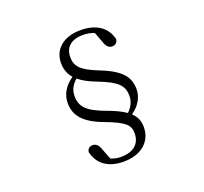

<svg xmlns="http://www.w3.org/2000/svg" viewBox="-146 -936 1291 1218"><g transform="rotate(-20 500.0 -327.0)"><path d="M492 -230C376 -273 337 -312 337 -385C337 -426 355 -459 387 -486C415 -462 455 -441 508 -421C629 -374 665 -338 665 -269C665 -232 650 -199 619 -169C589 -190 548 -210 492 -230ZM622 -646C634 -611 650 -600 671 -600C690 -600 707 -612 709 -635C689 -720 619 -766 515 -766C395 -766 328 -700 328 -612C328 -570 340 -535 367 -505C310 -468 281 -413 281 -359C281 -272 331 -213 462 -165C582 -119 615 -92 615 -35C615 36 568 78 484 78C457 78 436 73 415 64L387 -8C375 -43 359 -54 337 -54C319 -54 302 -43 300 -20C320 65 387 112 489 112C611 112 683 44 683 -50C683 -91 671 -123 640 -152C694 -189 722 -241 722 -291C722 -380 674 -434 531 -489C423 -532 396 -568 396 -626C396 -693 439 -732 518 -732C548 -732 571 -727 595 -718Z"/></g></svg>

Font: Source Han Serif K
Style: Regular
Weight: 400
Designer: Ryoko NISHIZUKA 西塚涼子 (kana & ideographs); Frank Grießhammer (Latin, Greek & Cyrillic); Wenlong ZHANG 张文龙 (bopomofo); San
Foundry: Adobe Systems Incorporated
Version: Version 1.001;PS 1.001;hotconv 16.6.54;makeotf.lib2.5.65590